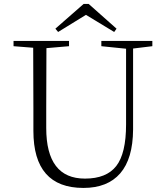

<svg xmlns="http://www.w3.org/2000/svg" viewBox="-20 -928 827 963"><path d="M411.1 -853.5 271.5 -767.6 257.8 -784.2 399.4 -908.2H424.8L564.5 -784.2L552.7 -767.6ZM744.1 -722.7V-696.3L647.5 -684.6V-278.3Q646.5 -131.8 583 -58.6Q519.5 14.6 398.4 14.6Q147.5 14.6 147.5 -271.5V-386.7Q147.5 -589.8 146.5 -688.5L47.9 -696.3V-722.7H326.2V-696.3L212.9 -686.5Q211.9 -588.9 211.9 -386.7V-286.1Q211.9 -32.2 406.2 -32.2Q513.7 -32.2 563 -95.2Q612.3 -158.2 612.3 -303.7V-683.6L488.3 -696.3V-722.7Z"/></svg>

Font: GenYoMin TW TTF ExtraLight
Style: Regular
Weight: 250
Version: Version 1.300